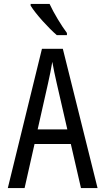

<svg xmlns="http://www.w3.org/2000/svg" viewBox="-20 -964 540 984"><path d="M271 -784H323V-795C295 -832 255 -898 234 -944H137V-935C163 -892 231 -818 271 -784ZM20 0H106L157 -226H343L395 0H480L302 -714H195ZM226 -536C234 -571 243 -616 248 -647C253 -616 263 -572 271 -536L325 -301H173Z"/></svg>

Font: Noto Sans Mono ExtraCondensed
Style: Regular
Weight: 400
Width: 2
Designer: Monotype Design Team
Foundry: Monotype Imaging Inc.
Version: Version 2.014